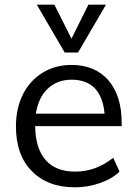

<svg xmlns="http://www.w3.org/2000/svg" viewBox="-20 -792 584 819"><path d="M499 -254H130Q131 -159 175 -109Q218 -60 301 -60Q389 -60 463 -119L490 -60Q458 -29 406 -11Q354 7 300 7Q182 7 115 -63Q48 -131 48 -253Q48 -330 78 -390Q108 -449 162 -482Q216 -515 285 -515Q385 -515 442 -450Q499 -384 499 -269ZM286 -452Q224 -452 184 -414Q144 -377 133 -307H426Q420 -377 385 -415Q349 -452 286 -452ZM357 -772H432L313 -568H256L137 -772H212L285 -627Z"/></svg>

Font: PRinguin Sans
Style: Regular
Weight: 400
Designer: Vernon Adams
Foundry: Vernon Adams
Version: ""